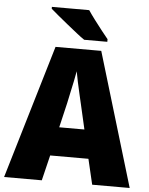

<svg xmlns="http://www.w3.org/2000/svg" viewBox="-61 -976 795 1025"><g transform="rotate(5 336.5 -463.5)"><path d="M472 0 440 -136H235L202 0H0L213 -716H458L673 0ZM375 -421Q370 -443 362.5 -475Q355 -507 348 -540Q341 -573 337 -596Q333 -573 326.5 -541.5Q320 -510 313 -478.5Q306 -447 301 -422L270 -290H405ZM375 -927Q389 -906 410 -878Q431 -850 451.5 -824Q472 -798 486 -781V-767H362Q344 -779 319 -799Q294 -819 266.5 -841Q239 -863 214.5 -883.5Q190 -904 175 -917V-927Z"/></g></svg>

Font: Noto Sans Bengali SemiCondensed Black
Style: Regular
Weight: 900
Width: 4
Designer: Joana Ranito - Universal Thirst; Jelle Bosma - Monotype Design Team
Foundry: Universal Thirst ehf.
Version: Version 3.000; ttfautohint (v1.8.4.7-5d5b)